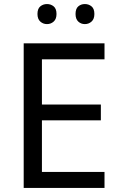

<svg xmlns="http://www.w3.org/2000/svg" viewBox="-20 -928 596 948"><path d="M496 0H97V-714H496V-635H187V-412H478V-334H187V-79H496ZM165 -859Q165 -885 179 -896.5Q193 -908 212 -908Q231 -908 245 -896.5Q259 -885 259 -859Q259 -834 245 -821.5Q231 -809 212 -809Q193 -809 179 -821.5Q165 -834 165 -859ZM353 -859Q353 -885 366.5 -896.5Q380 -908 399 -908Q418 -908 432 -896.5Q446 -885 446 -859Q446 -834 432 -821.5Q418 -809 399 -809Q380 -809 366.5 -821.5Q353 -834 353 -859Z"/></svg>

Font: Noto Sans Imperial Aramaic
Style: Regular
Weight: 400
Designer: Monotype Design Team
Foundry: Monotype Imaging Inc.
Version: Version 2.001; ttfautohint (v1.8.4.7-5d5b)